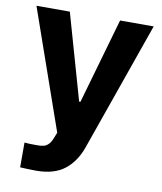

<svg xmlns="http://www.w3.org/2000/svg" viewBox="-82 -597 727 862"><g transform="rotate(10 281.5 -165.5)"><path d="M68.1 196.7V83.9L92.6 85.5Q107.6 85.9 126.8 85.9Q144.5 85.9 156.1 82.9Q167.8 79.9 178.1 69.2Q188.4 58.5 196.1 37.3L205.1 15L14.3 -530.3H166.4L277.7 -139.8H283.6L395.5 -530.3H548.7L341.8 57.9Q317.8 125.5 269.9 162.4Q222 199.2 141.5 199.2Q99 199.2 68.1 196.7Z"/></g></svg>

Font: Pretendard GOV Variable
Style: Regular
Weight: 400
Designer: Base glyphs from Inter by Rasmus Andersson; Hangul glyphs from Noto Sans CJK(Source Han Sans) by Jang Soo-young and Kang
Foundry: Kil Hyung-jin
Version: Version 1.307;Glyphs 3.2 (3192)